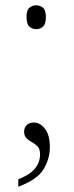

<svg xmlns="http://www.w3.org/2000/svg" viewBox="-20 -547 279 724"><path d="M117 -437Q102 -437 91 -446.5Q80 -456 80 -483Q80 -509 91 -518Q102 -527 117 -527Q131 -527 142 -518Q153 -509 153 -483Q153 -456 142 -446.5Q131 -437 117 -437ZM49 157V129Q131 98 131 35Q131 15 122 5.5Q113 -4 101 -10.5Q89 -17 80 -25.5Q71 -34 71 -51Q71 -66 81 -75.5Q91 -85 108 -85Q131 -85 149.5 -61.5Q168 -38 168 8Q168 52 144 91.5Q120 131 49 157Z"/></svg>

Font: Noto Serif Malayalam ExtraLight
Style: Regular
Weight: 200
Designer: Indian type Foundry, Jelle Bosma, Monotype Design Team
Foundry: Monotype Imaging Inc.
Version: Version 2.104; ttfautohint (v1.8.4.7-5d5b)